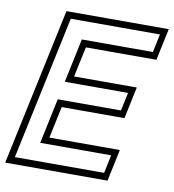

<svg xmlns="http://www.w3.org/2000/svg" viewBox="-96 -770 763 841"><g transform="rotate(10 285.0 -350.0)"><path d="M-17 0 132 -700H587L557 -558.5H243.5L214.5 -424H493.5L463.5 -282.5H184.5L154.5 -141.5H468L438 0ZM20.5 -31H417.5L434.5 -112H119L161.5 -313H442.5L460 -394H178.5L220 -589.5H536L553 -670.5H156.5Z"/></g></svg>

Font: Tourney Light
Style: Italic
Weight: 300
Italic angle: -12°
Version: Version 1.015